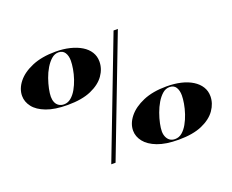

<svg xmlns="http://www.w3.org/2000/svg" viewBox="-118 -921 1372 1134"><g transform="rotate(-20 568.5 -354.0)"><path d="M828 15Q747 15 695 -5Q643 -25 617.5 -57.5Q592 -90 592 -127Q592 -172 625 -213Q658 -254 719 -280Q780 -306 866 -306Q915 -306 956 -296.5Q997 -287 1027.5 -268Q1058 -249 1074.5 -222.5Q1091 -196 1091 -163Q1091 -118 1062.5 -77Q1034 -36 976 -10.5Q918 15 828 15ZM809 4Q834 4 853.5 -12.5Q873 -29 888 -55.5Q903 -82 913.5 -113.5Q924 -145 929 -174.5Q934 -204 934 -225Q934 -256 921.5 -276Q909 -296 881 -296Q857 -296 837 -278.5Q817 -261 801 -234Q785 -207 773.5 -175Q762 -143 756 -114Q750 -85 750 -65Q750 -46 757 -30Q764 -14 777 -5Q790 4 809 4ZM282 -402Q201 -402 148.5 -422Q96 -442 71 -474.5Q46 -507 46 -544Q46 -589 78.5 -630Q111 -671 172.5 -697Q234 -723 320 -723Q369 -723 410 -713Q451 -703 481.5 -684.5Q512 -666 528.5 -639.5Q545 -613 545 -580Q545 -534 516.5 -493.5Q488 -453 430 -427.5Q372 -402 282 -402ZM263 -413Q287 -413 307 -429.5Q327 -446 342 -472.5Q357 -499 367.5 -530Q378 -561 383 -591Q388 -621 388 -642Q388 -673 375 -693Q362 -713 335 -713Q311 -713 291 -695.5Q271 -678 254.5 -650.5Q238 -623 227 -591.5Q216 -560 210 -531Q204 -502 204 -482Q204 -462 210.5 -446.5Q217 -431 230.5 -422Q244 -413 263 -413ZM403 15 686 -723H713L430 15Z"/></g></svg>

Font: Kalnia SemiExpanded SemiBold
Style: Regular
Weight: 600
Width: 6
Designer: Frida Medrano
Foundry: Frida Medrano
Version: Version 1.105